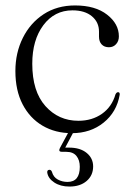

<svg xmlns="http://www.w3.org/2000/svg" viewBox="-20 -479 484 705"><path d="M416.5 -345.5Q416.5 -328 406.2 -316.8Q396 -305.5 380 -305.5Q363 -305.5 353.2 -316Q343.5 -326.5 343.5 -344.5V-363Q343.5 -397.5 317.5 -419.2Q291.5 -441 246 -441Q180 -441 139.2 -386.5Q98.5 -332 98.5 -245Q98.5 -143.5 146.8 -89.5Q195 -35.5 268 -35.5Q318 -35.5 354.5 -61.2Q391 -87 404 -132.5Q408 -140.5 413.5 -140.5Q420.5 -140.5 419.5 -131Q408.5 -67.5 360.5 -28.8Q312.5 10 244 10Q183 10 136.2 -17.5Q89.5 -45 63 -96Q36.5 -147 36.5 -218Q36.5 -285 63.8 -339.8Q91 -394.5 140.2 -426.8Q189.5 -459 255.5 -459Q330 -459 373.2 -425.2Q416.5 -391.5 416.5 -345.5ZM236.5 -3H254.5L219.5 63Q225.5 63 233.5 63Q274.5 63 298.2 82.5Q322 102 322 132Q322 165 298.2 185.5Q274.5 206 235 206Q202 206 179.5 191.2Q157 176.5 153.5 155Q152.5 145.5 160.5 144.5Q167.5 144 170.5 151.5Q176 171.5 192.2 180.2Q208.5 189 228 189Q273 189 273 133.5Q273 109 260.8 93.8Q248.5 78.5 223.5 78.5H207.5Q193 78.5 200 64.5Z"/></svg>

Font: Fraunces 72pt S000 Light
Style: Regular
Weight: 300
Version: Version 1.000; ttfautohint (v1.8.3)